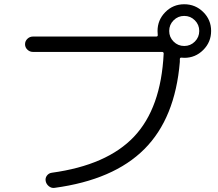

<svg xmlns="http://www.w3.org/2000/svg" viewBox="-20 -868 1040 917"><path d="M910.6 -771Q889.6 -792 859.9 -792Q830.1 -792 809.1 -771Q788.1 -750 788.1 -720.2Q788.1 -690.4 809.1 -669.4Q830.1 -648.4 859.9 -648.4Q889.6 -648.4 910.6 -669.4Q931.6 -690.4 931.6 -720.2Q931.6 -750 910.6 -771ZM136.7 -620.1Q122.1 -620.1 110.8 -630.9Q99.6 -641.6 99.6 -656.7Q99.6 -671.9 110.8 -682.6Q122.1 -693.4 136.7 -693.4H720.7H725.6Q734.4 -693.4 733.4 -701.2Q732.4 -707 732.4 -719.7Q732.4 -772.5 769.5 -810.1Q806.6 -847.7 859.9 -847.7Q913.1 -847.7 950.7 -810.5Q988.3 -773.4 988.3 -720.2Q988.3 -667 950.7 -629.4Q913.1 -591.8 860.4 -591.8Q851.6 -591.8 845.7 -592.8Q838.9 -592.8 838.9 -585V-572.3Q816.4 -302.7 669.4 -155.8Q522.5 -8.8 240.2 29.3Q225.6 31.2 213.4 21.5Q201.2 11.7 198.2 -2.9Q195.3 -17.6 204.1 -29.3Q212.9 -41 227.5 -43Q491.2 -79.1 620.1 -215.3Q749 -351.6 761.7 -612.3Q761.7 -620.1 752.9 -620.1Z"/></svg>

Font: Rounded Mgen+ 1mn regular
Style: Regular
Weight: 400
Designer: [Source Han Sans]
Ryoko NISHIZUKA  (kana & ideographs); Paul D. Hunt (Latin, Greek & Cyrillic); Wenlong ZHANG  (bopomofo
Version: Version 1.059.20150602